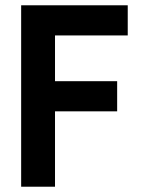

<svg xmlns="http://www.w3.org/2000/svg" viewBox="-20 -706 541 726"><path d="M60 0V-686H463V-572H188V-399H423V-285H188V0Z"/></svg>

Font: AXENEO7
Style: Regular
Weight: 400
Designer: Hector Gatti, Simon Guibord
Foundry: Omnibus-Type, Jean-Christophe Thérien
Version: Version 1.000